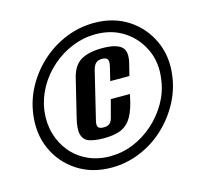

<svg xmlns="http://www.w3.org/2000/svg" viewBox="-87 -684 774 746"><g transform="rotate(-15 300.0 -310.5)"><path d="M274 -30Q196 -30 137.5 -68Q79 -106 50.5 -169.5Q22 -233 33 -311Q41 -369 70 -420Q99 -471 142.5 -509.5Q186 -548 240 -569.5Q294 -591 352 -591Q430 -591 488 -553.5Q546 -516 575 -452.5Q604 -389 593 -312Q585 -254 556 -202.5Q527 -151 483.5 -112Q440 -73 386 -51.5Q332 -30 274 -30ZM280 -74Q329 -74 374 -92.5Q419 -111 456 -144Q493 -177 517.5 -220Q542 -263 548 -311Q558 -376 533.5 -429.5Q509 -483 460.5 -515Q412 -547 346 -547Q298 -547 252.5 -528.5Q207 -510 170 -477.5Q133 -445 109 -402.5Q85 -360 78 -311Q72 -263 84 -220Q96 -177 123.5 -144Q151 -111 191 -92.5Q231 -74 280 -74ZM274 -148Q239 -148 216.5 -155.5Q194 -163 187.5 -186.5Q181 -210 193 -256L229 -404Q241 -452 272.5 -470Q304 -488 358 -488Q411 -488 433.5 -470Q456 -452 444 -404L432 -356H355L369 -414Q373 -432 368 -440Q363 -448 346 -448Q330 -448 321.5 -440Q313 -432 308 -414L262 -224Q257 -205 262 -197Q267 -189 284 -189Q301 -189 309.5 -197Q318 -205 322 -224L339 -288H416L409 -257Q397 -210 379 -187Q361 -164 335 -156Q309 -148 274 -148Z"/></g></svg>

Font: Alumni Sans Thin
Style: Bold Italic
Weight: 700
Italic angle: -8°
Version: Version 1.016